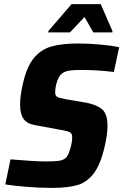

<svg xmlns="http://www.w3.org/2000/svg" viewBox="-20 -908 601 936"><path d="M6 -9 31 -131Q153 -121 201 -121Q242 -121 263 -123.5Q284 -126 297 -135Q311 -145 321.5 -179.5Q332 -214 332 -239Q332 -251 327 -257.5Q322 -264 308.5 -268Q295 -272 264 -277L151 -298Q111 -305 94.5 -329Q78 -353 78 -398Q78 -442 91 -497Q109 -580 143.5 -623Q178 -666 229 -681Q280 -696 361 -696Q416 -696 472.5 -690.5Q529 -685 561 -678L535 -557Q457 -567 374 -567Q337 -567 316.5 -563.5Q296 -560 284 -551Q268 -540 258.5 -511.5Q249 -483 249 -457Q249 -442 259 -436Q269 -430 297 -425L402 -407Q453 -397 478.5 -374.5Q504 -352 504 -295Q504 -256 493 -206Q473 -112 439.5 -66Q406 -20 358.5 -6Q311 8 232 8Q176 8 112.5 3Q49 -2 6 -9ZM215 -750 216 -757 329 -888H471L528 -757V-750H435L392 -825L321 -750Z"/></svg>

Font: Saira Semi Condensed
Style: Bold Italic
Weight: 700
Width: 4
Italic angle: -12°
Designer: Hector Gatti with collaboration of the Omnibus-Type team
Foundry: Omnibus-Type
Version: Version 1.001; ttfautohint (v1.8)